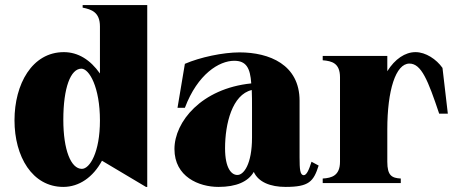

<svg xmlns="http://www.w3.org/2000/svg" viewBox="-20 -720 1800 755"><path d="M229 15C291 15 346 -23 381 -88L554 15H559V-700H305V-690C340 -683 373 -672 373 -616V-431C335 -485 287 -515 231 -515C106 -515 37 -389 37 -247C37 -104 107 15 229 15ZM302 -56C259 -56 229 -130 229 -249C229 -376 258 -450 300 -450C331 -450 373 -377 373 -246C373 -121 333 -56 302 -56Z M839 15C910 15 956 -6 978 -44C996 -4 1043 15 1103 15C1195 15 1213 -6 1233 -69L1205 -84C1194 -49 1185 -31 1174 -31C1160 -32 1158 -54 1158 -101V-324C1158 -466 1039 -514 922 -514C857 -514 767 -495 707 -469L678 -296H707C757 -429 842 -481 901 -481C948 -481 964 -453 968 -392C772 -372 666 -241 666 -134C666 -25 762 15 839 15ZM913 -32C891 -32 865 -57 865 -137C865 -233 893 -348 970 -366C971 -346 971 -319 971 -296V-179C971 -74 938 -31 913 -32Z M1503 -84V-211C1503 -365 1536 -470 1590 -470C1637 -470 1663 -404 1707 -273H1741L1720 -453C1696 -487 1654 -515 1614 -515C1573 -515 1533 -488 1503 -440V-500H1249V-483C1285 -480 1317 -472 1317 -416V-84C1317 -29 1284 -20 1249 -18V0H1556V-18C1521 -20 1503 -29 1503 -84Z"/></svg>

Font: Sprat Condesed
Style: Bold
Weight: 700
Width: 3
Designer: Ethan Nakache
Foundry: Collletttivo
Version: Version 2.000;Glyphs 3.2 (3217)